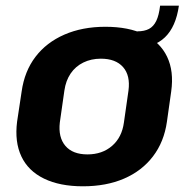

<svg xmlns="http://www.w3.org/2000/svg" viewBox="-20 -644 661 674"><path d="M271 10Q190 10 134.5 -17Q79 -44 55 -95Q31 -146 40 -217L56 -323Q66 -394 104.5 -444.5Q143 -495 206 -522.5Q269 -550 350 -550Q432 -550 487 -523Q542 -496 566.5 -445Q591 -394 581 -323L566 -217Q556 -146 517 -95Q478 -44 415.5 -17Q353 10 271 10ZM287 -102Q339 -102 373.5 -132Q408 -162 415 -214L431 -326Q438 -379 412 -408.5Q386 -438 334 -438Q300 -438 272.5 -424.5Q245 -411 228 -386Q211 -361 206 -326L190 -214Q184 -162 209.5 -132Q235 -102 287 -102ZM462 -534Q487 -534 503 -542.5Q519 -551 528.5 -570.5Q538 -590 542 -624H608Q587 -476 454 -476Z"/></svg>

Font: Pathway Extreme SemiCondensed
Style: Bold Italic
Weight: 700
Width: 4
Italic angle: -8°
Version: Version 1.001;gftools[0.9.26]